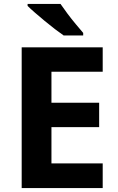

<svg xmlns="http://www.w3.org/2000/svg" viewBox="-20 -954 600 974"><path d="M501 0H90V-714H501V-590H241V-433H483V-309H241V-125H501ZM287 -934Q302 -912 322.5 -884.5Q343 -857 364.5 -831.5Q386 -806 402 -787V-774H303Q284 -787 258.5 -806.5Q233 -826 206.5 -848Q180 -870 157 -890Q134 -910 120 -924V-934Z"/></svg>

Font: Noto Sans Cham
Style: Bold
Weight: 700
Version: Version 2.002